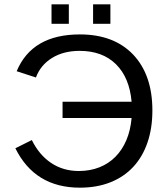

<svg xmlns="http://www.w3.org/2000/svg" viewBox="-20 -857 759 887"><path d="M348 -622Q273 -622 220 -589Q167 -556 146 -499L57 -528Q128 -698 349 -698Q506 -698 595 -605Q684 -511 684 -347Q684 -265 661.5 -199Q639 -133 596 -86.5Q553 -40 490.5 -15Q428 10 349 10Q141 10 51 -172L127 -210Q161 -141 216.5 -104Q272 -67 344 -67Q396 -67 439 -84Q482 -101 513.5 -133Q545 -165 564 -210Q583 -255 588 -312H269V-387H588Q578 -499 515.5 -560.5Q453 -622 348 -622ZM410 -747V-837H490V-747ZM218 -747V-837H298V-747Z"/></svg>

Font: Libra Sans
Style: Regular
Weight: 400
Foundry: Context Ltd
Version: Version 1.000; ttfautohint (v1.3)